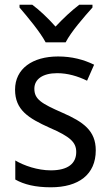

<svg xmlns="http://www.w3.org/2000/svg" viewBox="-20 -786 468 816"><path d="M174 -606H259C282 -651 338 -715 373 -754V-766H317C282 -739 252 -711 216 -673C184 -709 148 -743 117 -766H63V-754C98 -713 150 -651 174 -606ZM387 -147C387 -231 334 -268 245 -307C156 -346 126 -364 126 -409C126 -449 161 -475 223 -475C268 -475 311 -462 350 -443L380 -511C335 -533 285 -546 227 -546C118 -546 44 -494 44 -405C44 -319 100 -284 191 -243C279 -205 304 -181 304 -140C304 -92 270 -62 196 -62C140 -62 82 -82 45 -104V-23C82 -2 130 10 196 10C314 10 387 -44 387 -147Z"/></svg>

Font: Noto Sans Thai Looped SemiCondensed
Style: Regular
Weight: 400
Width: 4
Designer: Sasikarn Vongin, Ben Mitchell
Foundry: The Fontpad Ltd
Version: Version 1.001